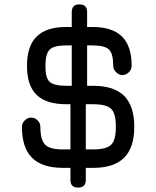

<svg xmlns="http://www.w3.org/2000/svg" viewBox="-20 -765 712 875"><path d="M405 0C405 0 405 0 405 0C468 0 515 -15.5 546 -46.5C576.5 -77 592 -124 592 -187C592 -187 592 -187 592 -187C592 -250 576.5 -297 546 -328C515 -358.5 468 -374 405 -374C405 -374 282 -374 282 -374C282 -374 282 -374 282 -374C244.5 -374 219.5 -380 206.5 -392C193.5 -403.5 187 -427.5 187 -464C187 -464 187 -464 187 -464C187 -501 193.5 -526 206.5 -539C219 -551.5 244 -558 281 -558C281 -558 402 -558 402 -558C402 -558 402 -558 402 -558C439 -558 464 -551.5 477 -539C489.5 -526.5 496 -501.5 496 -465C496 -465 496 -465 496 -465C496 -454 500.5 -444.5 509 -436C517.5 -427.5 527 -423 538 -423C538 -423 538 -423 538 -423C549 -423 559 -427.5 567.5 -436C576 -444.5 580 -454 580 -465C580 -465 580 -465 580 -465C580 -525 565.5 -569.5 536 -598.5C506.5 -627.5 462 -642 402 -642C402 -642 281 -642 281 -642C281 -642 281 -642 281 -642C221 -642 176.5 -627.5 147 -598.5C117.5 -569.5 103 -524.5 103 -464C103 -464 103 -464 103 -464C103 -404 118 -360 147.5 -332C177 -304 221.5 -290 282 -290C282 -290 405 -290 405 -290C405 -290 405 -290 405 -290C444.5 -290 472 -283 486.5 -269C501 -255 508 -227.5 508 -187C508 -187 508 -187 508 -187C508 -146.5 501 -119.5 486.5 -105.5C472 -91 444.5 -84 405 -84C405 -84 267 -84 267 -84C267 -84 267 -84 267 -84C227.5 -84 200.5 -91 186 -105.5C171.5 -119.5 164 -146.5 164 -187C164 -187 164 -187 164 -187C164 -198 160 -208 151.5 -216.5C143 -225 133 -229 122 -229C122 -229 122 -229 122 -229C111 -229 101.5 -225 93 -216.5C84.5 -208 80 -198 80 -187C80 -187 80 -187 80 -187C80 -124 95 -77 125.5 -46.5C156 -15.5 203 0 267 0C267 0 405 0 405 0ZM336 90C359.5 90 371 78.5 371 55C371 55 371 -313 371 -313C371 -313 377 -351 377 -351C377 -351 377 -710 377 -710C377 -710 377 -710 377 -710C377 -733.5 365.5 -745 342 -745C342 -745 342 -745 342 -745C318.5 -745 307 -733.5 307 -710C307 -710 307 -355 307 -355C307 -355 301 -311 301 -311C301 -311 301 55 301 55C301 55 301 55 301 55C301 78.5 312.5 90 336 90C336 90 336 90 336 90Z"/></svg>

Font: Jura-Fortis-Bold
Style: Bold
Weight: 500
Designer: Daniel Johnson, Alexei Vanyashin, Mirko Velimirovic
Foundry: Daniel Johnson
Version: ""